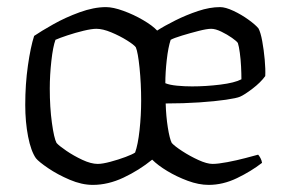

<svg xmlns="http://www.w3.org/2000/svg" viewBox="-20 -520 799 540"><path d="M241 0Q210 0 176 -14.5Q142 -29 115.5 -47Q89 -65 81 -75Q67 -95 59 -136Q51 -177 51 -225Q51 -283 58.5 -335.5Q66 -388 76 -419Q95 -432 129.5 -451.5Q164 -471 204 -485.5Q244 -500 278 -500Q298 -500 327 -489.5Q356 -479 382.5 -463.5Q409 -448 422 -434Q442 -447 473 -462.5Q504 -478 537 -489Q570 -500 599 -500Q614 -500 636.5 -489.5Q659 -479 679 -464.5Q699 -450 707 -440Q713 -429 717.5 -404.5Q722 -380 724.5 -352.5Q727 -325 726 -306Q713 -288 690 -270.5Q667 -253 655 -248Q646 -244 615.5 -239.5Q585 -235 540.5 -232Q496 -229 446 -229Q447 -193 452 -161.5Q457 -130 463 -118Q471 -109 492.5 -95Q514 -81 538 -70Q562 -59 578 -59Q593 -59 619.5 -64Q646 -69 670.5 -75.5Q695 -82 706 -85Q709 -82 712.5 -75.5Q716 -69 717 -62Q686 -38 646.5 -19Q607 0 567 0Q539 0 508 -11.5Q477 -23 450.5 -39Q424 -55 408 -71Q371 -41 327.5 -20.5Q284 0 241 0ZM255 -59Q268 -59 290.5 -65Q313 -71 333 -78.5Q353 -86 360 -91Q368 -113 372.5 -154Q377 -195 377 -237Q377 -285 372.5 -329Q368 -373 362 -387Q357 -394 337 -406.5Q317 -419 293 -429Q269 -439 251 -439Q238 -439 215 -433.5Q192 -428 169.5 -420.5Q147 -413 136 -408Q129 -389 124.5 -349Q120 -309 120 -271Q120 -218 126 -174.5Q132 -131 139 -118Q146 -110 166.5 -96Q187 -82 211.5 -70.5Q236 -59 255 -59ZM520 -277Q559 -277 599.5 -282Q640 -287 659 -297Q659 -313 658 -333Q657 -353 654.5 -371.5Q652 -390 649 -399Q646 -404 632.5 -413.5Q619 -423 602.5 -431Q586 -439 574 -439Q562 -439 538.5 -433Q515 -427 492 -420Q469 -413 460 -408Q453 -387 449 -351.5Q445 -316 445 -286Q457 -281 478 -279Q499 -277 520 -277Z"/></svg>

Font: Texturina 72pt Light
Style: Regular
Weight: 300
Designer: Guillermo Torres Carreño
Foundry: Omnibus-Type
Version: Version 1.002; ttfautohint (v1.8.3)